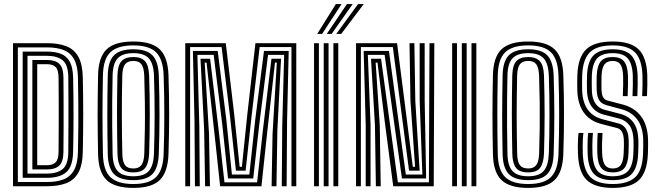

<svg xmlns="http://www.w3.org/2000/svg" viewBox="-20 -906 3204 934"><path d="M43.2 0V-696H208.5Q265.5 -696 303.8 -680.7Q342 -665.4 361.8 -628.8Q381.5 -592.3 382.8 -528.6Q383.8 -481.3 384.3 -437.7Q384.8 -394 384.8 -351Q384.8 -308 384.3 -263Q383.8 -218 382.8 -168.2Q381.5 -101.9 360.6 -65.3Q339.6 -28.8 301.1 -14.4Q262.6 0 208.3 0ZM66.8 -20.5H208.3Q256.2 -20.5 289.4 -33.5Q322.6 -46.6 340.4 -78.8Q358.2 -111.1 359.2 -168.6Q360.7 -234.7 361.1 -292.2Q361.5 -349.6 361 -406.7Q360.6 -463.8 359.2 -528.2Q358.2 -585.3 340.5 -617.4Q322.9 -649.5 289.7 -662.5Q256.6 -675.5 208.5 -675.5H66.8ZM90.3 -41V-655H208.5Q247.9 -655 276 -644.3Q304.1 -633.5 319.4 -605.9Q334.7 -578.2 335.7 -527.6Q336.7 -479.8 337.2 -435.8Q337.7 -391.7 337.7 -348.7Q337.7 -305.7 337.2 -261.5Q336.7 -217.2 335.7 -169.2Q334.2 -94.9 302 -67.9Q269.8 -41 208.3 -41ZM113.8 -61.5H208.3Q257.1 -61.5 284.5 -83.2Q311.9 -104.9 312.2 -168.2Q312.7 -224.6 312.9 -284.8Q313.1 -345 313 -406.6Q312.9 -468.2 312.2 -528.6Q311.9 -590.4 285.1 -612.5Q258.3 -634.5 208.5 -634.5H113.8ZM137.4 -81.8V-614.2H208.5Q249.5 -614.2 268.9 -595.1Q288.3 -576 288.6 -528.6Q289.1 -472.5 289.3 -412.2Q289.5 -351.8 289.4 -290.2Q289.3 -228.5 288.6 -168.2Q288.3 -120.6 269 -101.2Q249.7 -81.8 208.3 -81.8ZM161.1 -102.3H208.3Q237 -102.3 250.8 -116.6Q264.6 -130.8 264.9 -168.2Q265.3 -224.2 265.5 -268.2Q265.7 -312.3 265.7 -352Q265.7 -391.7 265.5 -434Q265.3 -476.3 264.9 -528.8Q264.6 -566.9 250.2 -580.3Q235.8 -593.7 208.5 -593.7H161.1Z M628.8 8.1Q538.5 8.1 498.8 -30Q459.1 -68.1 457.1 -155.7Q456.1 -208.8 455.5 -256.1Q454.8 -303.4 454.8 -348.9Q454.8 -394.4 455.5 -441.4Q456.1 -488.5 457.1 -540.9Q459.1 -628.3 498.9 -666.2Q538.6 -704.1 628.8 -704.1Q717.8 -704.1 757.2 -666Q796.5 -627.9 799.6 -540.9Q801.3 -489.8 802.1 -443.1Q802.9 -396.5 802.9 -350.7Q802.9 -304.9 802.1 -257.1Q801.4 -209.3 799.6 -155.7Q796.4 -68.6 757.4 -30.3Q718.4 8.1 628.8 8.1ZM628.8 -10.8Q705.7 -10.8 739.5 -44.9Q773.4 -79 776 -156.6Q777.8 -209.1 778.6 -255.8Q779.3 -302.5 779.3 -347.4Q779.3 -392.3 778.6 -439.3Q777.8 -486.3 776 -539.8Q773.4 -617.3 739.6 -651.2Q705.8 -685.2 628.8 -685.2Q552.5 -685.2 517.5 -652.3Q482.4 -619.3 480.7 -540.3Q479.6 -489.3 479.1 -442.1Q478.6 -394.8 478.6 -348.7Q478.6 -302.5 479.1 -255.1Q479.6 -207.7 480.7 -156.4Q482.4 -77.3 517.3 -44Q552.2 -10.8 628.8 -10.8ZM628.8 -29.7Q563.5 -29.7 534.6 -59.1Q505.8 -88.5 504.2 -157Q503.2 -206.6 502.6 -253.3Q502.1 -300.1 502.1 -346.1Q502.1 -392.2 502.6 -440.1Q503.2 -488 504.2 -539.9Q505.8 -607.8 534.6 -637.1Q563.5 -666.3 628.8 -666.3Q693.5 -666.3 721.8 -636.7Q750.1 -607 752.5 -539.1Q754.3 -485.3 755.1 -437.6Q755.9 -389.9 755.9 -344.7Q755.9 -299.5 755 -253.6Q754.1 -207.7 752.5 -157.5Q750.1 -90 722 -59.8Q693.8 -29.7 628.8 -29.7ZM628.8 -48.5Q682.2 -48.5 704.6 -74.9Q727 -101.2 729 -159.3Q730.5 -204.6 731.3 -250.4Q732.1 -296.3 732.2 -343.2Q732.3 -390.1 731.5 -438.7Q730.7 -487.4 729 -538.1Q727 -596.9 703.8 -622.2Q680.6 -647.5 628.8 -647.5Q576.1 -647.5 552.6 -622.5Q529.1 -597.5 527.8 -539.3Q526.4 -475.5 525.9 -414.1Q525.4 -352.6 525.9 -289.5Q526.4 -226.4 527.8 -157.4Q529.1 -98.8 552.6 -73.7Q576.1 -48.5 628.8 -48.5ZM628.8 -67.4Q586.1 -67.4 569.4 -89.5Q552.6 -111.6 551.5 -157.2Q550.4 -211.2 549.8 -258.4Q549.2 -305.6 549.2 -350.4Q549.2 -395.1 549.7 -441.2Q550.2 -487.3 551.3 -538.8Q552.4 -587.2 570.5 -607.9Q588.6 -628.6 628.8 -628.6Q666.6 -628.6 685.1 -608.6Q703.7 -588.6 705.5 -537.5Q707 -490 707.8 -442.7Q708.6 -395.4 708.6 -348.4Q708.6 -301.4 707.8 -254.5Q707 -207.5 705.5 -160.5Q703.9 -113.4 687.4 -90.4Q670.9 -67.4 628.8 -67.4ZM628.8 -86.4Q655.8 -86.4 668.2 -103.4Q680.5 -120.4 682 -160Q684.1 -223.6 684.8 -284.1Q685.5 -344.5 684.7 -406.6Q684 -468.7 681.8 -536.8Q680.4 -576.1 668.3 -592.8Q656.3 -609.6 628.8 -609.6Q600.4 -609.6 588.1 -593Q575.8 -576.5 574.8 -537.9Q573.8 -486 573.2 -438.9Q572.7 -391.9 572.7 -346.6Q572.7 -301.3 573.3 -255.1Q573.9 -208.8 575 -158.2Q575.9 -119.3 588.1 -102.9Q600.3 -86.4 628.8 -86.4Z M881.2 0V-696H1078.3L1119.1 -352.1L1145.8 -94.6H1156.7L1183.4 -352.1L1222.6 -696H1421.3V0H1397.8V-677.1H1243.1L1203.4 -337.3L1174.8 -75.7H1127.8L1099.2 -337.3L1058 -677.1H904.8V0ZM977.8 0 973.1 -275.2 955.3 -620.3H1002.2L1043.4 -275.4L1071.9 -18.9H1230.7L1259.2 -275.6L1300.5 -620.3H1347.2L1329.4 -275.2L1324.8 0H1301.2L1305.9 -256L1326.7 -601.4H1317.7L1279.2 -256.4L1251.8 0H1050.8L1023.3 -256.4L984.8 -601.4H975.8L996.7 -256L1001.3 0ZM928.3 0 926.1 -318.7 918.4 -658.2H1039.1L1081.1 -322.7L1108.2 -56.8H1192.9L1221.5 -322.8L1264.2 -658.2H1384.4L1376.5 -318.7L1374.3 0H1350.7L1353 -293.8L1362.3 -639.2H1283.9L1241 -297.9L1211.8 -37.8H1089.3L1061.5 -297.8L1019.4 -639.2H940.3L949.6 -293.8L951.8 0Z M1601.9 0V-696H1625.6V0ZM1507.7 0V-696H1531.3V0ZM1554.8 0V-696H1578.3V0ZM1523 -741 1613.9 -886.3H1641.7L1546.9 -741ZM1615.8 -741 1721.8 -886.3H1749.5L1639.8 -741ZM1569.5 -741 1667.8 -886.3H1695.6L1593.2 -741Z M1712 0V-696H1911.5L1947.7 -414L1988.1 -94.6H1999.2L1976.7 -415L1972.1 -696H1995.7L2000.3 -415L2021.3 -75.7H1969.9L1891 -677.1H1735.5V0ZM1759 0V-298.6L1749.1 -658.2H1872.1L1954.2 -56.8H2034.7L2021.6 -415L2021.4 -696H2045.8L2045.9 -415L2053 -37.8H1935.3L1851 -639.2H1769.4L1782.6 -298.6V0ZM1808.5 0 1803.9 -298.6 1784.7 -620.3H1833.7L1915.6 -18.9H2066.4L2069.3 -696H2092.8L2089.9 0H1892.9L1853.6 -299.2L1816.3 -601.4H1807.4L1827.4 -298.6L1832.1 0Z M2273.6 0V-696H2297.3V0ZM2179.5 0V-696H2203V0ZM2226.5 0V-696H2250.1V0Z M2549.5 8.1Q2459.3 8.1 2419.6 -30Q2379.9 -68.1 2377.9 -155.7Q2376.8 -208.8 2376.2 -256.1Q2375.6 -303.4 2375.6 -348.9Q2375.6 -394.4 2376.2 -441.4Q2376.8 -488.5 2377.9 -540.9Q2379.9 -628.3 2419.6 -666.2Q2459.4 -704.1 2549.5 -704.1Q2638.5 -704.1 2677.9 -666Q2717.3 -627.9 2720.3 -540.9Q2722.1 -489.8 2722.8 -443.1Q2723.6 -396.5 2723.6 -350.7Q2723.6 -304.9 2722.9 -257.1Q2722.1 -209.3 2720.3 -155.7Q2717.1 -68.6 2678.1 -30.3Q2639.1 8.1 2549.5 8.1ZM2549.5 -10.8Q2626.4 -10.8 2660.3 -44.9Q2694.2 -79 2696.8 -156.6Q2698.5 -209.1 2699.3 -255.8Q2700.1 -302.5 2700.1 -347.4Q2700.1 -392.3 2699.3 -439.3Q2698.5 -486.3 2696.8 -539.8Q2694.2 -617.3 2660.4 -651.2Q2626.5 -685.2 2549.5 -685.2Q2473.3 -685.2 2438.2 -652.3Q2403.2 -619.3 2401.4 -540.3Q2400.4 -489.3 2399.8 -442.1Q2399.3 -394.8 2399.3 -348.7Q2399.3 -302.5 2399.8 -255.1Q2400.4 -207.7 2401.4 -156.4Q2403.2 -77.3 2438.1 -44Q2473 -10.8 2549.5 -10.8ZM2549.5 -29.7Q2484.3 -29.7 2455.4 -59.1Q2426.5 -88.5 2425 -157Q2423.9 -206.6 2423.4 -253.3Q2422.8 -300.1 2422.8 -346.1Q2422.8 -392.2 2423.4 -440.1Q2423.9 -488 2425 -539.9Q2426.5 -607.8 2455.4 -637.1Q2484.3 -666.3 2549.5 -666.3Q2614.2 -666.3 2642.5 -636.7Q2670.8 -607 2673.3 -539.1Q2675.1 -485.3 2675.8 -437.6Q2676.6 -389.9 2676.6 -344.7Q2676.6 -299.5 2675.7 -253.6Q2674.8 -207.7 2673.3 -157.5Q2670.8 -90 2642.7 -59.8Q2614.6 -29.7 2549.5 -29.7ZM2549.5 -48.5Q2602.9 -48.5 2625.3 -74.9Q2647.7 -101.2 2649.8 -159.3Q2651.3 -204.6 2652.1 -250.4Q2652.8 -296.3 2652.9 -343.2Q2653 -390.1 2652.2 -438.7Q2651.5 -487.4 2649.8 -538.1Q2647.7 -596.9 2624.5 -622.2Q2601.3 -647.5 2549.5 -647.5Q2496.9 -647.5 2473.3 -622.5Q2449.8 -597.5 2448.5 -539.3Q2447.2 -475.5 2446.7 -414.1Q2446.1 -352.6 2446.7 -289.5Q2447.2 -226.4 2448.5 -157.4Q2449.8 -98.8 2473.3 -73.7Q2496.9 -48.5 2549.5 -48.5ZM2549.5 -67.4Q2506.9 -67.4 2490.1 -89.5Q2473.3 -111.6 2472.2 -157.2Q2471.2 -211.2 2470.5 -258.4Q2469.9 -305.6 2469.9 -350.4Q2469.9 -395.1 2470.4 -441.2Q2471 -487.3 2472 -538.8Q2473.2 -587.2 2491.2 -607.9Q2509.3 -628.6 2549.5 -628.6Q2587.3 -628.6 2605.9 -608.6Q2624.5 -588.6 2626.3 -537.5Q2627.7 -490 2628.5 -442.7Q2629.3 -395.4 2629.3 -348.4Q2629.3 -301.4 2628.5 -254.5Q2627.7 -207.5 2626.3 -160.5Q2624.6 -113.4 2608.1 -90.4Q2591.6 -67.4 2549.5 -67.4ZM2549.5 -86.4Q2576.5 -86.4 2588.9 -103.4Q2601.3 -120.4 2602.7 -160Q2604.8 -223.6 2605.5 -284.1Q2606.2 -344.5 2605.5 -406.6Q2604.7 -468.7 2602.5 -536.8Q2601.1 -576.1 2589.1 -592.8Q2577.1 -609.6 2549.5 -609.6Q2521.2 -609.6 2508.8 -593Q2496.5 -576.5 2495.6 -537.9Q2494.5 -486 2494 -438.9Q2493.4 -391.9 2493.4 -346.6Q2493.4 -301.3 2494.1 -255.1Q2494.7 -208.8 2495.8 -158.2Q2496.7 -119.3 2508.8 -102.9Q2521 -86.4 2549.5 -86.4Z M2960.9 8.1Q2875.1 8.1 2835.1 -29.5Q2795.1 -67 2791.6 -156.3Q2791 -171.9 2790.9 -191.9Q2790.9 -211.9 2791.8 -230.3Q2792.7 -248.7 2794.6 -259.4H2818Q2816.4 -249 2815.5 -232.8Q2814.6 -216.6 2814.5 -197Q2814.4 -177.5 2815.1 -156.9Q2818.2 -79.8 2851.5 -45.3Q2884.8 -10.8 2960.9 -10.8Q3033.7 -10.8 3069.3 -43.4Q3104.8 -76 3108.1 -157.1Q3108.7 -175 3109.1 -193.5Q3109.6 -212 3108.9 -228.8Q3106.6 -289.9 3079.2 -325.7Q3051.8 -361.6 3003.6 -374.6L2928.7 -394.9Q2914.9 -398.7 2904.8 -407Q2894.7 -415.4 2889.1 -430.3Q2883.5 -445.1 2882.7 -467.8Q2882.1 -489.3 2882.1 -503Q2882.1 -516.7 2882.7 -537Q2884.7 -585.7 2902.4 -607.2Q2920.1 -628.6 2960.7 -628.6Q2998 -628.6 3015.4 -607.8Q3032.8 -587 3034.8 -537.1Q3035.3 -524.1 3034.9 -494.8Q3034.5 -465.5 3033.3 -438.4H3009.8Q3011 -465.6 3011.4 -493.8Q3011.7 -521.9 3011.2 -536.2Q3009.6 -576.3 2997.8 -592.9Q2986 -609.6 2960.7 -609.6Q2933.5 -609.6 2920.6 -592.9Q2907.8 -576.3 2906.2 -536.1Q2905.7 -517.5 2905.7 -502.1Q2905.7 -486.6 2906.2 -468.6Q2906.8 -452 2910.2 -441.4Q2913.7 -430.9 2919.9 -425.1Q2926.1 -419.3 2934.7 -417L3009 -397.6Q3066 -382.8 3097.8 -340.9Q3129.7 -299 3132.4 -229.9Q3132.8 -219.6 3132.7 -206.9Q3132.7 -194.1 3132.4 -181Q3132 -167.9 3131.6 -156.1Q3127.9 -67.9 3088.1 -29.9Q3048.4 8.1 2960.9 8.1ZM2960.9 -29.7Q2898.7 -29.7 2870 -59.2Q2841.3 -88.6 2838.6 -157.9Q2838.1 -174.6 2838.1 -194.2Q2838.1 -213.7 2838.9 -231.3Q2839.7 -248.9 2841.2 -259.4H2864.4Q2863.2 -247.7 2862.4 -231.6Q2861.7 -215.4 2861.5 -196.6Q2861.4 -177.8 2862.2 -157.8Q2864.6 -99.3 2887.5 -73.9Q2910.5 -48.5 2960.9 -48.5Q3011.1 -48.5 3034.8 -73.7Q3058.6 -98.9 3061 -159.1Q3061.3 -169.3 3061.6 -177.9Q3061.9 -186.5 3062 -194.4Q3062 -202.2 3062 -210.3Q3061.9 -218.3 3061.6 -227Q3059.9 -271.6 3042 -296.2Q3024.1 -320.9 2992.6 -329L2916.8 -348.5Q2891.4 -355.2 2873.6 -370.5Q2855.7 -385.8 2846.1 -409.8Q2836.4 -433.8 2835.4 -466.3Q2834.9 -485.5 2835 -503.9Q2835.2 -522.3 2835.6 -539Q2838.3 -607.3 2867.3 -636.8Q2896.3 -666.3 2960.7 -666.3Q3022.9 -666.3 3050.9 -636.8Q3079 -607.3 3081.8 -538.7Q3082.3 -524.1 3082 -494Q3081.6 -463.9 3080.4 -438.4H3056.9Q3058.1 -462.3 3058.5 -491.5Q3059 -520.7 3058.3 -538.1Q3056.1 -596.9 3033.4 -622.2Q3010.7 -647.5 2960.7 -647.5Q2907.5 -647.5 2884.4 -621.6Q2861.3 -595.7 2859.1 -537.8Q2858.5 -517.5 2858.6 -503.6Q2858.6 -489.8 2859.1 -467.1Q2860 -439.4 2867.6 -419.9Q2875.2 -400.4 2889.1 -388.5Q2903 -376.5 2922.8 -371.4L2998 -351.9Q3038.1 -341.5 3060.8 -310.7Q3083.5 -279.8 3085.3 -228Q3085.7 -218.4 3085.7 -208.9Q3085.6 -199.4 3085.4 -187.4Q3085.1 -175.4 3084.3 -157.6Q3081.5 -91.8 3054.1 -60.7Q3026.7 -29.7 2960.9 -29.7ZM2960.9 -67.4Q2922.6 -67.4 2905.1 -88.7Q2887.5 -110.1 2885.7 -159.7Q2885.1 -175.2 2885.2 -193.4Q2885.2 -211.7 2885.9 -229.2Q2886.6 -246.7 2887.7 -259.4H2911Q2909.4 -238.3 2908.8 -212.5Q2908.2 -186.7 2909.2 -160Q2910.9 -119.5 2923.1 -103Q2935.3 -86.4 2960.9 -86.4Q2988.2 -86.4 3000.3 -104.1Q3012.4 -121.8 3013.9 -161.2Q3014.5 -174.9 3014.8 -186Q3015 -197.2 3015.1 -206.6Q3015.1 -216.1 3014.7 -224.8Q3013.7 -250.9 3005.4 -265.1Q2997.2 -279.4 2981.6 -283.2L2904.9 -303Q2866.8 -312.8 2841.3 -334.9Q2815.9 -357.1 2802.7 -390.1Q2789.6 -423.1 2788.4 -464.9Q2787.8 -484 2787.9 -504.5Q2788.1 -525 2788.5 -540.7Q2791.9 -628.3 2831.9 -666.2Q2872 -704.1 2960.7 -704.1Q3047.3 -704.1 3086.4 -666.2Q3125.4 -628.3 3128.8 -540.6Q3129.5 -522.3 3129 -491.9Q3128.6 -461.6 3127.3 -438.4H3103.9Q3105.1 -461.9 3105.6 -492.1Q3106.1 -522.4 3105.4 -539.5Q3102.3 -618 3068.7 -651.6Q3035.1 -685.2 2960.7 -685.2Q2883.2 -685.2 2849.1 -651.1Q2815.1 -617.1 2812.1 -539.9Q2811.6 -524.4 2811.5 -505.3Q2811.3 -486.2 2811.9 -465.7Q2813.1 -428.9 2824.2 -400.5Q2835.2 -372.1 2856.8 -353.3Q2878.4 -334.4 2911 -325.8L2987 -306Q3002.5 -302.2 3013.5 -292.6Q3024.6 -283 3030.9 -266.7Q3037.3 -250.3 3038.1 -226.2Q3038.4 -215 3038.5 -205.9Q3038.6 -196.8 3038.2 -186.2Q3037.9 -175.6 3037.3 -159.6Q3035.5 -112.6 3018.7 -90Q3001.9 -67.4 2960.9 -67.4Z"/></svg>

Font: Big Shoulders Inline Display SC Thin
Style: Regular
Weight: 100
Designer: Patric King
Foundry: XO Type Co
Version: Version 2.002